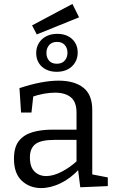

<svg xmlns="http://www.w3.org/2000/svg" viewBox="-20 -947 588 976"><path d="M449 -45 436 -63 528 -45V-1L388 5L376 -91L383 -88Q339 -40 288 -15.5Q237 9 189 9Q131 9 91 -28Q51 -65 51 -140Q51 -199 76 -230.5Q101 -262 145 -275Q189 -288 247 -288H378L369 -278V-374Q369 -429 340 -452.5Q311 -476 260 -476Q233 -476 202.5 -470.5Q172 -465 138 -453L150 -466L140 -375H87L79 -499Q136 -518 186 -527.5Q236 -537 278 -537Q358 -537 403.5 -501.5Q449 -466 449 -388ZM132 -147Q132 -98 155.5 -75Q179 -52 215 -52Q250 -52 292.5 -73.5Q335 -95 375 -132L369 -111V-245L378 -236H259Q188 -236 160 -214.5Q132 -193 132 -147ZM268 -582Q238 -582 214.5 -593.5Q191 -605 177.5 -626.5Q164 -648 164 -677Q164 -706 177.5 -728Q191 -750 215 -762.5Q239 -775 271 -775Q302 -775 325 -763.5Q348 -752 361.5 -730.5Q375 -709 375 -680Q375 -651 361.5 -629Q348 -607 324.5 -594.5Q301 -582 268 -582ZM269 -623Q295 -623 309 -639Q323 -655 323 -679Q323 -703 309 -718.5Q295 -734 270 -734Q244 -734 230 -718Q216 -702 216 -678Q216 -654 229.5 -638.5Q243 -623 269 -623ZM167 -772 143 -818 348 -927 382 -859Z"/></svg>

Font: Bitter Thin
Style: Regular
Weight: 400
Version: Version 3.021